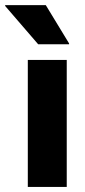

<svg xmlns="http://www.w3.org/2000/svg" viewBox="-57 -736 335 756"><path d="M52.5 0V-500H205.8V0ZM93.3 -561.7 -36.7 -712.5V-715.8H123.3L215 -565V-561.7Z"/></svg>

Font: Funnel Display Light ExtraBold
Style: Regular
Weight: 800
Version: Version 1.000